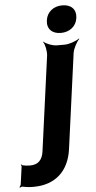

<svg xmlns="http://www.w3.org/2000/svg" viewBox="-135 -775 512 1024"><g transform="rotate(-5 120.5 -262.5)"><path d="M-7 98C-20 98 -33 96 -44 94C-48 94 -50 90 -52 88L-55 90C-53 92 -52 97 -52 100L-65 194C-66 199 -70 206 -73 208L-71 211C-68 209 -60 206 -55 207C-38 211 -19 213 2 213C119 213 192 146 208 29L277 -478C280 -502 300 -539 314 -552L312 -554C297 -542 258 -528 234 -528H192C168 -528 133 -542 122 -554L120 -552C130 -539 138 -502 135 -478L66 29C60 74 37 98 -7 98ZM219 -592C265 -592 302 -619 308 -665C314 -710 286 -738 239 -738C192 -738 156 -710 150 -665C144 -619 173 -592 219 -592Z"/></g></svg>

Font: Asimov
Style: EdgeNarIt
Weight: 500
Designer: Google
Version: Version 2.000980: 2014